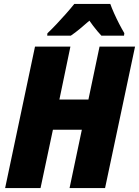

<svg xmlns="http://www.w3.org/2000/svg" viewBox="-20 -949 702 969"><path d="M5.9 0 156.7 -713.9H335.4L279.8 -446.8H426.3L482.4 -713.9H661.6L510.3 0H331.1L393.1 -294.4H247.1L184.6 0ZM218.3 -769 219.2 -780.8Q241.7 -802.2 265.6 -827.6Q289.6 -853 312.7 -879.2Q335.9 -905.3 355 -929.2H536.6Q543.9 -908.7 555.9 -881.8Q567.9 -855 581.5 -828.6Q595.2 -802.2 607.4 -781.7L606 -769H491.7Q482.9 -778.3 471.9 -791.3Q460.9 -804.2 450.2 -818.4Q439.5 -832.5 431.2 -844.7Q406.2 -822.8 383.1 -803.5Q359.9 -784.2 337.4 -769Z"/></svg>

Font: Open Sans SemiCondensed ExtraBold
Style: Italic
Weight: 800
Width: 4
Italic angle: -12°
Designer: Monotype Design Team
Foundry: Monotype Imaging Inc.
Version: Version 3.003